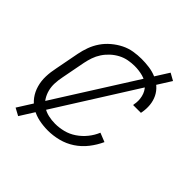

<svg xmlns="http://www.w3.org/2000/svg" viewBox="-180 -720 909 909"><g transform="rotate(45 275.0 -265.0)"><path d="M229 12Q198 12 169 6Q140 0 115 -14.5Q90 -29 73 -52Q56 -75 48 -103.5Q40 -132 41 -162.5Q42 -193 49 -225L72 -345Q77 -371 86.5 -397Q96 -423 112 -446.5Q128 -470 150.5 -489Q173 -508 198 -520.5Q223 -533 250 -537.5Q277 -542 303 -542Q329 -542 354.5 -538.5Q380 -535 402.5 -525.5Q425 -516 443 -500Q461 -484 471.5 -462.5Q482 -441 484.5 -415.5Q487 -390 482 -364L481 -359H429V-363Q435 -391 428.5 -418Q422 -445 403.5 -463Q385 -481 358.5 -488Q332 -495 304 -495Q283 -495 261.5 -491Q240 -487 220 -476.5Q200 -466 183 -450.5Q166 -435 153.5 -416Q141 -397 134 -376.5Q127 -356 123 -336L100 -216Q95 -192 94 -169Q93 -146 98.5 -125Q104 -104 115.5 -86Q127 -68 145 -56.5Q163 -45 185 -40Q207 -35 230 -35Q257 -35 285 -42Q313 -49 338 -66Q363 -83 382 -106.5Q401 -130 412 -157L457 -139Q442 -106 419 -76.5Q396 -47 365 -26.5Q334 -6 298.5 3Q263 12 229 12ZM81 63 44 43 446 -593 482 -573Z"/></g></svg>

Font: Lode Dark Term
Style: Italic
Weight: 400
Italic angle: -11°
Monospace: yes
Designer: Belleve Invis
Foundry: Belleve Invis
Version: Version 29.2.0